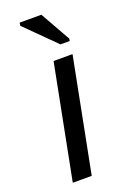

<svg xmlns="http://www.w3.org/2000/svg" viewBox="-143 -787 564 838"><g transform="rotate(-20 139.0 -368.0)"><path d="M131 0H43L146 -528H234ZM242 -586H199L62 -722L64 -736H165L244 -596Z"/></g></svg>

Font: Libra Sans
Style: Italic
Weight: 400
Italic angle: -12°
Foundry: Context Ltd
Version: Version 1.002